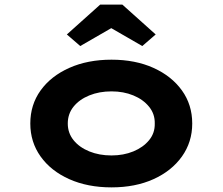

<svg xmlns="http://www.w3.org/2000/svg" viewBox="-20 -800 962 830"><path d="M462 10Q359 10 279.5 -25.5Q200 -61 155.5 -123.5Q111 -186 111 -266Q111 -347 155.5 -409Q200 -471 279.5 -506.5Q359 -542 462 -542Q565 -542 643.5 -506.5Q722 -471 766.5 -409Q811 -347 811 -266Q811 -186 766.5 -123.5Q722 -61 643.5 -25.5Q565 10 462 10ZM462 -128Q514 -128 556.5 -145.5Q599 -163 624.5 -194Q650 -225 649 -266Q650 -307 624.5 -338.5Q599 -370 556.5 -387.5Q514 -405 462 -405Q409 -405 366 -387.5Q323 -370 298 -339Q273 -308 273 -266Q273 -225 298 -194Q323 -163 366 -145.5Q409 -128 462 -128ZM327 -601 269 -651 413 -780H509L653 -651L595 -601L446 -687H476Z"/></svg>

Font: Lexend Tera
Style: Bold
Weight: 700
Designer: Bonnie Shaver-Troup, Thomas Jockin
Foundry: Lexend
Version: Version 1.007